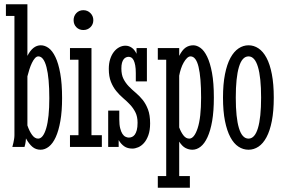

<svg xmlns="http://www.w3.org/2000/svg" viewBox="-20 -691 1329 903"><path d="M7.8 -670.9H108.9V-428.2Q134.3 -478 171.9 -478Q190.9 -478 208.7 -465.1Q226.6 -452.1 240.7 -422.6Q254.9 -393.1 263.4 -345.5Q272 -297.9 272 -229Q272 -167.5 263.9 -121.8Q255.9 -76.2 242.2 -46.1Q228.5 -16.1 210 -1.5Q191.4 13.2 170.9 13.2Q148.4 13.2 132.3 -0.5Q116.2 -14.2 102.1 -40Q102.1 -32.2 100.8 -25.1Q99.6 -18.1 98.6 -12.7Q96.7 -6.3 95.2 0H38.1Q41 -9.8 43 -19.5Q44.9 -27.8 46.4 -37.4Q47.9 -46.9 47.9 -55.2V-616.2H7.8ZM108.9 -101.1Q118.2 -73.7 130.9 -56.4Q143.6 -39.1 159.2 -39.1Q183.1 -39.1 197.5 -88.4Q211.9 -137.7 211.9 -229Q211.9 -324.2 198.7 -375Q185.5 -425.8 160.2 -425.8Q151.9 -425.8 144.3 -417.2Q136.7 -408.7 130.1 -395Q123.5 -381.3 118.2 -364.7Q112.8 -348.1 108.9 -332Z M309.1 -464.8H410.2V-55.2H459V0H309.1V-55.2H349.1V-410.2H309.1ZM326.2 -596.2Q326.2 -615.7 339.1 -629.4Q352.1 -643.1 372.1 -643.1Q391.6 -643.1 405.3 -629.4Q418.9 -615.7 418.9 -596.2Q418.9 -576.2 405.3 -563Q391.6 -549.8 372.1 -549.8Q352.1 -549.8 339.1 -563Q326.2 -576.2 326.2 -596.2Z M488.8 0V-170.9H541V-129.9Q541 -104.5 545.2 -87.9Q549.3 -71.3 555.7 -61.5Q562 -51.8 570.1 -47.9Q578.1 -43.9 585.9 -43.9Q593.3 -43.9 600.6 -46.9Q607.9 -49.8 613.8 -57.6Q619.6 -65.4 623.3 -78.9Q627 -92.3 627 -113.8Q627 -142.6 616.9 -162.6Q606.9 -182.6 591.8 -198.7Q576.7 -214.8 559.3 -229.5Q542 -244.1 526.9 -262.7Q511.7 -281.2 501.7 -306.2Q491.7 -331.1 491.7 -367.2Q491.7 -393.1 498.3 -413.3Q504.9 -433.6 515.9 -447.5Q526.9 -461.4 541 -468.8Q555.2 -476.1 569.8 -476.1Q586.4 -476.1 600.1 -466.3Q613.8 -456.5 622.1 -438V-464.8H670.9V-308.1H618.7V-347.2Q618.7 -368.7 616 -383.3Q613.3 -397.9 608.9 -407Q604.5 -416 598.4 -419.9Q592.3 -423.8 585 -423.8Q578.6 -423.8 572.5 -421.1Q566.4 -418.5 561.5 -412.1Q556.6 -405.8 553.7 -395.3Q550.8 -384.8 550.8 -369.1Q550.8 -339.4 560.8 -319.8Q570.8 -300.3 585.9 -284.7Q601.1 -269 618.4 -254.6Q635.7 -240.2 650.9 -221.4Q666 -202.6 676 -176.3Q686 -149.9 686 -110.8Q686 -77.6 677.7 -54.9Q669.4 -32.2 657 -18.3Q644.5 -4.4 629.9 1.7Q615.2 7.8 603 7.8Q579.6 7.8 564.5 -2.7Q549.3 -13.2 538.1 -32.2V0Z M722.2 -464.8H822.8V-428.2Q836.9 -456.1 852.8 -467Q868.7 -478 889.2 -478Q905.8 -478 923.1 -465.6Q940.4 -453.1 954.3 -424.3Q968.3 -395.5 977.1 -348.4Q985.8 -301.3 985.8 -231.9Q985.8 -168 977.8 -121.8Q969.7 -75.7 955.8 -45.7Q941.9 -15.6 923.6 -1.2Q905.3 13.2 884.8 13.2Q868.2 13.2 852.5 5.1Q836.9 -2.9 822.8 -24.9V137.2H873V191.9H722.2V137.2H761.7V-410.2H722.2ZM822.8 -91.8Q831.1 -69.3 842.8 -54.2Q854.5 -39.1 870.1 -39.1Q893.6 -39.1 909.7 -88.4Q925.8 -137.7 925.8 -231.9Q925.8 -327.1 913.8 -376.5Q901.9 -425.8 876 -425.8Q867.7 -425.8 859.4 -417.7Q851.1 -409.7 843.8 -396.7Q836.4 -383.8 831.1 -367.7Q825.7 -351.6 822.8 -335Z M1267.6 -231.9Q1267.6 -168 1258.5 -121.8Q1249.5 -75.7 1233.4 -45.7Q1217.3 -15.6 1195.6 -1.2Q1173.8 13.2 1148.9 13.2Q1123.5 13.2 1101.6 -1.2Q1079.6 -15.6 1063.5 -45.7Q1047.4 -75.7 1038.1 -121.8Q1028.8 -168 1028.8 -231.9Q1028.8 -295.4 1038.1 -342Q1047.4 -388.7 1063.7 -418.7Q1080.1 -448.7 1102.1 -463.4Q1124 -478 1148.9 -478Q1173.8 -478 1195.6 -463.6Q1217.3 -449.2 1233.4 -419.2Q1249.5 -389.2 1258.5 -342.5Q1267.6 -295.9 1267.6 -231.9ZM1208 -231.9Q1208 -327.1 1193.1 -376.5Q1178.2 -425.8 1148.9 -425.8Q1118.7 -425.8 1103.8 -376Q1088.9 -326.2 1088.9 -231.9Q1088.9 -137.7 1103.8 -88.4Q1118.7 -39.1 1148.9 -39.1Q1178.2 -39.1 1193.1 -88.4Q1208 -137.7 1208 -231.9Z"/></svg>

Font: Stint Ultra Condensed
Style: Regular
Weight: 400
Width: 1
Designer: Astigmatic (AOETI)
Foundry: Astigmatic (AOETI)
Version: Version 1.000